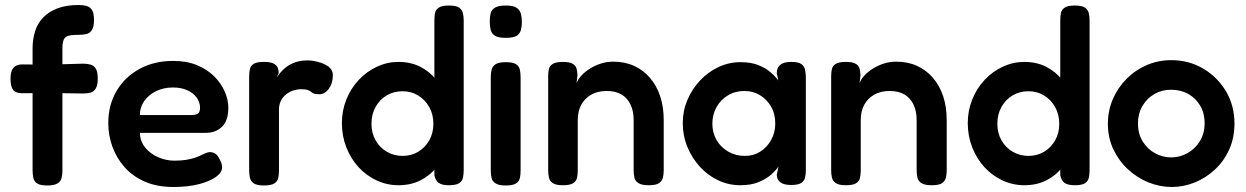

<svg xmlns="http://www.w3.org/2000/svg" viewBox="-20 -730 4972 766"><path d="M168 10Q141 10 128.5 2Q116 -6 113 -20.5Q110 -35 110 -51V-537Q110 -574 120 -605.5Q130 -637 152 -660Q174 -683 209 -696.5Q244 -710 294 -710Q311 -710 324.5 -706.5Q338 -703 346.5 -691Q355 -679 355 -650Q355 -623 346.5 -610Q338 -597 324 -594Q310 -591 293 -591Q276 -591 263.5 -589.5Q251 -588 243.5 -583Q236 -578 232.5 -567Q229 -556 229 -539V-49Q229 -33 225.5 -19.5Q222 -6 209 2Q196 10 168 10ZM69 -473 172 -472 310 -476Q327 -476 340.5 -472.5Q354 -469 362 -456.5Q370 -444 370 -416Q370 -390 362 -377Q354 -364 341 -360.5Q328 -357 311 -357L177 -359L66 -358Q41 -359 31.5 -372.5Q22 -386 22 -417Q22 -446 33.5 -459.5Q45 -473 69 -473Z M672 16Q607 16 558.5 -5Q510 -26 477.5 -62.5Q445 -99 428.5 -144.5Q412 -190 412 -239Q412 -311 445 -367Q478 -423 536.5 -455Q595 -487 671 -487Q725 -487 766 -470Q807 -453 834.5 -425.5Q862 -398 876.5 -365Q891 -332 891 -301Q891 -248 865.5 -224Q840 -200 802 -200H538Q539 -166 559.5 -141Q580 -116 611.5 -102.5Q643 -89 676 -89Q701 -89 720.5 -92Q740 -95 754 -99.5Q768 -104 778.5 -109Q789 -114 798 -118Q807 -122 815 -123Q826 -124 837 -118Q848 -112 855 -97Q861 -87 863.5 -78.5Q866 -70 866 -62Q866 -42 842 -24.5Q818 -7 774.5 4.5Q731 16 672 16ZM538 -271H743Q760 -271 769 -276.5Q778 -282 778 -300Q778 -323 764 -341.5Q750 -360 726 -370.5Q702 -381 670 -381Q633 -381 603 -366.5Q573 -352 555.5 -327Q538 -302 538 -271Z M1032 10Q1005 10 992.5 1.5Q980 -7 977 -21Q974 -35 974 -52V-423Q974 -441 977 -454.5Q980 -468 992.5 -475.5Q1005 -483 1033 -483Q1060 -483 1072.5 -476Q1085 -469 1088.5 -458.5Q1092 -448 1092 -438L1084 -420Q1089 -428 1098 -439.5Q1107 -451 1122 -462.5Q1137 -474 1158 -481.5Q1179 -489 1208 -489Q1220 -489 1233.5 -486.5Q1247 -484 1260.5 -479.5Q1274 -475 1285 -468Q1296 -461 1302 -451.5Q1308 -442 1308 -430Q1308 -398 1292 -376Q1276 -354 1254 -354Q1239 -354 1232 -357Q1225 -360 1220.5 -364Q1216 -368 1207.5 -371Q1199 -374 1181 -374Q1166 -374 1150.5 -369Q1135 -364 1122 -354Q1109 -344 1101 -328.5Q1093 -313 1093 -293V-50Q1093 -33 1090 -19.5Q1087 -6 1074 2Q1061 10 1032 10Z M1570 9Q1524 9 1483 -10Q1442 -29 1411 -62.5Q1380 -96 1362 -141.5Q1344 -187 1344 -239Q1344 -289 1362 -333.5Q1380 -378 1411.5 -411.5Q1443 -445 1484 -464Q1525 -483 1570 -483Q1618 -483 1656 -464Q1694 -445 1720.5 -411.5Q1747 -378 1761 -333.5Q1775 -289 1776 -238Q1776 -187 1762.5 -142.5Q1749 -98 1722.5 -64Q1696 -30 1657.5 -10.5Q1619 9 1570 9ZM1586 -108Q1621 -108 1648.5 -124.5Q1676 -141 1692.5 -170Q1709 -199 1709 -236Q1709 -274 1692.5 -303Q1676 -332 1648.5 -349Q1621 -366 1586 -366Q1551 -366 1523 -349.5Q1495 -333 1478.5 -303.5Q1462 -274 1462 -236Q1462 -199 1478.5 -170Q1495 -141 1523.5 -124.5Q1552 -108 1586 -108ZM1771 9Q1743 9 1730 -0.5Q1717 -10 1713 -31V-647Q1713 -664 1715.5 -677.5Q1718 -691 1730.5 -699.5Q1743 -708 1770 -708Q1799 -708 1811 -700Q1823 -692 1826.5 -678.5Q1830 -665 1830 -648V-52Q1830 -35 1827 -21Q1824 -7 1811.5 1Q1799 9 1771 9Z M1997 10Q1970 10 1957 1.5Q1944 -7 1941 -20.5Q1938 -34 1938 -51V-423Q1938 -439 1941.5 -452.5Q1945 -466 1957.5 -474Q1970 -482 1998 -482Q2026 -482 2038.5 -474Q2051 -466 2054 -452Q2057 -438 2057 -421V-50Q2057 -33 2054 -19.5Q2051 -6 2038.5 2Q2026 10 1997 10ZM1997 -579Q1968 -579 1954.5 -587.5Q1941 -596 1937.5 -611Q1934 -626 1934 -644Q1934 -663 1937.5 -677Q1941 -691 1955 -699.5Q1969 -708 1998 -708Q2028 -708 2041 -699Q2054 -690 2058 -675.5Q2062 -661 2062 -642Q2062 -625 2058 -610Q2054 -595 2041 -587Q2028 -579 1997 -579Z M2225 9Q2198 9 2185.5 0.5Q2173 -8 2170 -21.5Q2167 -35 2167 -52V-426Q2167 -442 2170 -455Q2173 -468 2186 -475.5Q2199 -483 2226 -483Q2250 -483 2262 -477Q2274 -471 2278 -462Q2282 -453 2282.5 -444Q2283 -435 2284 -430L2280 -398Q2286 -414 2300 -429Q2314 -444 2334 -456.5Q2354 -469 2377.5 -476.5Q2401 -484 2426 -484Q2473 -484 2510 -467Q2547 -450 2573.5 -419Q2600 -388 2614 -345.5Q2628 -303 2628 -250V-51Q2628 -34 2624.5 -20.5Q2621 -7 2609 1Q2597 9 2568 9Q2540 9 2527 0.5Q2514 -8 2511 -21.5Q2508 -35 2508 -52V-251Q2508 -287 2495.5 -313Q2483 -339 2459.5 -353Q2436 -367 2400 -367Q2365 -367 2339 -352.5Q2313 -338 2299 -312Q2285 -286 2285 -251V-51Q2285 -34 2282 -20.5Q2279 -7 2266.5 1Q2254 9 2225 9Z M3136 8Q3107 8 3093 -3Q3079 -14 3079 -33L3086 -66Q3078 -53 3059 -35.5Q3040 -18 3009 -4.5Q2978 9 2934 9Q2887 9 2845.5 -10.5Q2804 -30 2772.5 -64.5Q2741 -99 2722.5 -143.5Q2704 -188 2704 -239Q2704 -288 2722.5 -331.5Q2741 -375 2773 -409Q2805 -443 2846.5 -462.5Q2888 -482 2934 -482Q2975 -482 3003.5 -471Q3032 -460 3052 -443.5Q3072 -427 3085 -409L3079 -438Q3079 -460 3093 -471.5Q3107 -483 3137 -483Q3165 -483 3177 -474.5Q3189 -466 3192 -451.5Q3195 -437 3195 -419V-53Q3195 -36 3192 -22Q3189 -8 3176.5 0Q3164 8 3136 8ZM2952 -108Q2986 -108 3013 -125Q3040 -142 3056.5 -171.5Q3073 -201 3073 -237Q3073 -276 3056 -305Q3039 -334 3011.5 -350.5Q2984 -367 2950 -367Q2913 -367 2884 -349.5Q2855 -332 2838.5 -302.5Q2822 -273 2822 -236Q2822 -200 2839 -171Q2856 -142 2885.5 -125Q2915 -108 2952 -108Z M3354 9Q3327 9 3314.5 0.5Q3302 -8 3299 -21.5Q3296 -35 3296 -52V-426Q3296 -442 3299 -455Q3302 -468 3315 -475.5Q3328 -483 3355 -483Q3379 -483 3391 -477Q3403 -471 3407 -462Q3411 -453 3411.5 -444Q3412 -435 3413 -430L3409 -398Q3415 -414 3429 -429Q3443 -444 3463 -456.5Q3483 -469 3506.5 -476.5Q3530 -484 3555 -484Q3602 -484 3639 -467Q3676 -450 3702.5 -419Q3729 -388 3743 -345.5Q3757 -303 3757 -250V-51Q3757 -34 3753.5 -20.5Q3750 -7 3738 1Q3726 9 3697 9Q3669 9 3656 0.5Q3643 -8 3640 -21.5Q3637 -35 3637 -52V-251Q3637 -287 3624.5 -313Q3612 -339 3588.5 -353Q3565 -367 3529 -367Q3494 -367 3468 -352.5Q3442 -338 3428 -312Q3414 -286 3414 -251V-51Q3414 -34 3411 -20.5Q3408 -7 3395.5 1Q3383 9 3354 9Z M4067 9Q4021 9 3980 -10Q3939 -29 3908 -62.5Q3877 -96 3859 -141.5Q3841 -187 3841 -239Q3841 -289 3859 -333.5Q3877 -378 3908.5 -411.5Q3940 -445 3981 -464Q4022 -483 4067 -483Q4115 -483 4153 -464Q4191 -445 4217.5 -411.5Q4244 -378 4258 -333.5Q4272 -289 4273 -238Q4273 -187 4259.5 -142.5Q4246 -98 4219.5 -64Q4193 -30 4154.5 -10.5Q4116 9 4067 9ZM4083 -108Q4118 -108 4145.5 -124.5Q4173 -141 4189.5 -170Q4206 -199 4206 -236Q4206 -274 4189.5 -303Q4173 -332 4145.5 -349Q4118 -366 4083 -366Q4048 -366 4020 -349.5Q3992 -333 3975.5 -303.5Q3959 -274 3959 -236Q3959 -199 3975.5 -170Q3992 -141 4020.5 -124.5Q4049 -108 4083 -108ZM4268 9Q4240 9 4227 -0.5Q4214 -10 4210 -31V-647Q4210 -664 4212.5 -677.5Q4215 -691 4227.5 -699.5Q4240 -708 4267 -708Q4296 -708 4308 -700Q4320 -692 4323.5 -678.5Q4327 -665 4327 -648V-52Q4327 -35 4324 -21Q4321 -7 4308.5 1Q4296 9 4268 9Z M4655 16Q4607 16 4561.5 -2.5Q4516 -21 4479.5 -55Q4443 -89 4421.5 -135Q4400 -181 4400 -236Q4400 -289 4420 -335Q4440 -381 4475 -416Q4510 -451 4555.5 -470.5Q4601 -490 4653 -490Q4723 -490 4780 -456.5Q4837 -423 4871 -366Q4905 -309 4905 -237Q4905 -180 4884 -133.5Q4863 -87 4827 -53.5Q4791 -20 4746.5 -2Q4702 16 4655 16ZM4653 -102Q4686 -102 4716.5 -118.5Q4747 -135 4766.5 -166Q4786 -197 4786 -239Q4786 -278 4768.5 -308Q4751 -338 4721 -355Q4691 -372 4652 -372Q4615 -372 4585 -354.5Q4555 -337 4537.5 -306.5Q4520 -276 4520 -238Q4520 -196 4539 -165.5Q4558 -135 4588.5 -118.5Q4619 -102 4653 -102Z"/></svg>

Font: Fredoka Light Medium
Style: Regular
Weight: 500
Version: Version 2.001